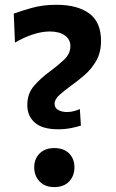

<svg xmlns="http://www.w3.org/2000/svg" viewBox="-20 -769 483 802"><path d="M222.5 -229Q157.5 -229 125.8 -256.5Q94 -284 94 -330.5Q94 -378 122.5 -410.8Q151 -443.5 189 -471Q221.5 -495 247.8 -519.8Q274 -544.5 274 -576.5Q274 -604.5 250.8 -621Q227.5 -637.5 188 -637.5Q154.5 -637.5 116.8 -625Q79 -612.5 42.5 -591L37.5 -712Q66.5 -723 112.8 -736Q159 -749 215.5 -749Q303.5 -749 352.8 -712.8Q402 -676.5 402 -598.5Q402 -550.5 382.5 -516Q363 -481.5 334 -456.2Q305 -431 277.5 -411.5Q249 -391 228.5 -372.5Q208 -354 208 -335.5Q208 -317.5 223.8 -309.2Q239.5 -301 259.5 -301Q275 -301 289 -304.8Q303 -308.5 313.5 -313.5L318 -244.5Q302.5 -239 276.8 -234Q251 -229 222.5 -229ZM206.5 12.5Q168 12.5 145.5 -11Q123 -34.5 123 -70Q123 -105.5 145.5 -128Q168 -150.5 207 -150.5Q246.5 -150.5 268.8 -128Q291 -105.5 291 -70Q291 -34.5 268.8 -11Q246.5 12.5 206.5 12.5Z"/></svg>

Font: Commissioner SemiBold
Style: Regular
Weight: 600
Designer: Kostas Bartsokas
Foundry: Kostas Bartsokas
Version: Version 1.000; ttfautohint (v1.8.3)